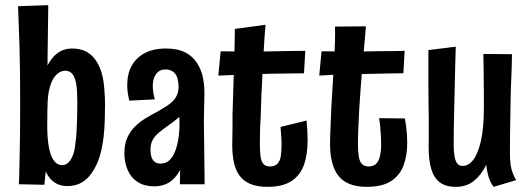

<svg xmlns="http://www.w3.org/2000/svg" viewBox="-20 -714 2050 744"><path d="M241 7Q212 7 192 -6.5Q172 -20 159.5 -44.5Q147 -69 140 -102Q133 -135 130 -174.5Q127 -214 127 -257L163 -231Q163 -175 170 -140.5Q177 -106 190 -90Q203 -74 220 -74Q235 -74 245.5 -84.5Q256 -95 263 -114Q270 -133 272 -158Q275 -176 276.5 -199.5Q278 -223 278.5 -248Q279 -273 279.5 -296.5Q280 -320 279 -339Q279 -373 274 -395.5Q269 -418 259 -429Q249 -440 232 -440Q215 -440 199 -425Q183 -410 173.5 -378Q164 -346 164 -295L128 -251Q128 -287 130.5 -320.5Q133 -354 139 -385Q145 -416 155.5 -441.5Q166 -467 180.5 -486Q195 -505 214.5 -515.5Q234 -526 259 -526Q300 -526 326 -506.5Q352 -487 366.5 -452.5Q381 -418 384 -371Q387 -340 387 -309Q387 -278 386 -247.5Q385 -217 382 -188.5Q379 -160 373 -133Q359 -71 326.5 -32Q294 7 241 7ZM152 2 53 0Q54 -9 54.5 -36.5Q55 -64 56 -102.5Q57 -141 57.5 -184Q58 -227 58 -269Q58 -311 58 -344Q58 -391 57.5 -439Q57 -487 55.5 -533.5Q54 -580 52.5 -620.5Q51 -661 50 -690L167 -694Q167 -675 166.5 -646.5Q166 -618 165.5 -581.5Q165 -545 164.5 -505.5Q164 -466 164 -424.5Q164 -383 164 -343Q164 -310 163.5 -267Q163 -224 162.5 -180Q162 -136 162 -98Z M677 0 679 -96 672 -378Q671 -415 657.5 -430Q644 -445 622 -445Q598 -445 585 -427.5Q572 -410 572 -381Q572 -369 574 -356Q576 -343 580 -329L481 -324Q477 -340 475 -355Q473 -370 473 -384Q473 -427 490 -458.5Q507 -490 540.5 -508Q574 -526 623 -526Q669 -526 698.5 -510.5Q728 -495 744.5 -468.5Q761 -442 767 -410Q773 -378 772 -345L770 -250L773 0ZM577 8Q540 8 514 -8.5Q488 -25 475 -54.5Q462 -84 462 -121Q462 -156 473.5 -181Q485 -206 504 -224.5Q523 -243 546.5 -257Q570 -271 593 -283Q610 -293 625 -302.5Q640 -312 650.5 -323Q661 -334 666.5 -347.5Q672 -361 672 -378L719 -354Q716 -320 702 -296Q688 -272 668.5 -255.5Q649 -239 628 -225Q610 -212 595 -199.5Q580 -187 571.5 -171.5Q563 -156 563 -134Q563 -118 567 -105.5Q571 -93 580 -86.5Q589 -80 602 -80Q625 -80 641 -97.5Q657 -115 666.5 -152.5Q676 -190 676 -247L715 -301Q715 -232 709 -175Q703 -118 687.5 -77Q672 -36 645 -14Q618 8 577 8Z M1017 10Q977 10 950.5 -1Q924 -12 908.5 -33Q893 -54 886.5 -84Q880 -114 880 -151Q880 -168 880.5 -187Q881 -206 881 -227Q881 -248 881 -270Q882 -302 883 -334.5Q884 -367 885 -399.5Q886 -432 887 -465.5Q888 -499 889 -533Q890 -567 890 -602L1009 -618Q1005 -574 1002.5 -528.5Q1000 -483 997.5 -436.5Q995 -390 993 -345Q991 -300 990 -257Q988 -225 987.5 -198Q987 -171 987 -152Q987 -124 990 -105.5Q993 -87 1001.5 -78Q1010 -69 1026 -69Q1045 -69 1055 -79.5Q1065 -90 1068 -108.5Q1071 -127 1071 -153Q1071 -164 1070.5 -175Q1070 -186 1069 -198Q1068 -210 1067 -222L1168 -247Q1170 -227 1171 -207.5Q1172 -188 1172 -170Q1172 -113 1157 -73Q1142 -33 1108 -11.5Q1074 10 1017 10ZM826 -421 835 -515Q839 -515 855.5 -515Q872 -515 893 -514.5Q914 -514 932.5 -514Q951 -514 960 -514Q975 -514 999 -514.5Q1023 -515 1052 -515.5Q1081 -516 1110 -516.5Q1139 -517 1163 -517L1158 -430Q1141 -430 1121.5 -429.5Q1102 -429 1081.5 -429Q1061 -429 1041.5 -428.5Q1022 -428 1004.5 -427.5Q987 -427 975 -427Q955 -427 928 -425.5Q901 -424 874 -423Q847 -422 826 -421Z M1401 10Q1361 10 1333.5 -1.5Q1306 -13 1290 -34.5Q1274 -56 1266.5 -86.5Q1259 -117 1259 -155Q1259 -189 1261 -225Q1263 -261 1264 -299Q1267 -347 1269 -383Q1271 -419 1273 -447.5Q1275 -476 1276 -501.5Q1277 -527 1278 -553Q1279 -579 1278 -611L1398 -612Q1394 -565 1390 -520.5Q1386 -476 1382.5 -435.5Q1379 -395 1376.5 -358Q1374 -321 1372 -290Q1370 -252 1368.5 -219Q1367 -186 1367 -157Q1367 -129 1370 -109Q1373 -89 1382 -79Q1391 -69 1408 -69Q1427 -69 1437.5 -79.5Q1448 -90 1452.5 -109.5Q1457 -129 1457 -154Q1457 -170 1456 -187Q1455 -204 1453.5 -221.5Q1452 -239 1449 -256L1549 -255Q1552 -238 1554 -222Q1556 -206 1557 -191Q1558 -176 1558 -161Q1558 -111 1543.5 -72.5Q1529 -34 1495 -12Q1461 10 1401 10ZM1217 -421 1226 -515Q1228 -515 1238.5 -515Q1249 -515 1264 -515Q1279 -515 1295 -514.5Q1311 -514 1324 -514Q1337 -514 1345 -514Q1361 -514 1386.5 -514.5Q1412 -515 1440 -515.5Q1468 -516 1492.5 -516Q1517 -516 1532.5 -516.5Q1548 -517 1548 -517L1543 -430Q1543 -430 1530 -430Q1517 -430 1495.5 -429.5Q1474 -429 1449 -428.5Q1424 -428 1400.5 -427.5Q1377 -427 1360 -427Q1339 -427 1314.5 -426Q1290 -425 1268 -424Q1246 -423 1231.5 -422Q1217 -421 1217 -421Z M1746 10Q1707 10 1684 -7.5Q1661 -25 1651 -59.5Q1641 -94 1641 -143Q1641 -160 1641.5 -188Q1642 -216 1641.5 -250Q1641 -284 1640.5 -320.5Q1640 -357 1640 -393.5Q1640 -430 1640 -462.5Q1640 -495 1640 -520L1746 -533Q1745 -501 1744 -459.5Q1743 -418 1742 -374.5Q1741 -331 1740 -289.5Q1739 -248 1738.5 -213.5Q1738 -179 1738 -155Q1738 -129 1741 -110Q1744 -91 1751.5 -81Q1759 -71 1773 -71Q1796 -71 1814.5 -95.5Q1833 -120 1844 -170Q1855 -220 1855 -298Q1855 -322 1855 -347Q1855 -372 1854.5 -397.5Q1854 -423 1854 -450Q1854 -477 1853 -505L1964 -504Q1963 -448 1961 -404.5Q1959 -361 1958.5 -320Q1958 -279 1957 -232Q1956 -185 1956 -121Q1956 -96 1958.5 -77Q1961 -58 1966.5 -44Q1972 -30 1980 -16L1893 10Q1882 -3 1875 -23.5Q1868 -44 1864 -75Q1845 -36 1816.5 -13Q1788 10 1746 10Z"/></svg>

Font: Truculenta
Style: Bold
Weight: 700
Designer: Ivan Castro, Eva Sanz & Omnibus-Type Team
Foundry: Omnibus-Type
Version: Version 1.002